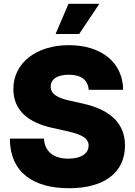

<svg xmlns="http://www.w3.org/2000/svg" viewBox="-20 -973 704 1002"><path d="M340.8 9.3C522.9 9.3 632.3 -71.8 632.3 -213.4C632.3 -326.2 559.6 -400.9 407.2 -433.6L346.2 -447.3C278.8 -461.9 244.6 -482.4 244.6 -521.5C244.6 -557.1 274.9 -583 339.4 -583C405.3 -583 439 -554.2 442.9 -504.4H622.6C621.6 -643.6 512.7 -737.3 339.4 -737.3C169.9 -737.3 49.8 -645 49.8 -508.8C49.8 -396.5 127.4 -333 254.9 -305.2L329.6 -288.6C409.7 -271 442.4 -250 442.4 -213.4C442.4 -172.9 404.3 -145 337.9 -145C260.7 -145 213.4 -180.7 209.5 -249.5H31.2C32.7 -72.8 153.8 9.3 340.8 9.3ZM270 -795.4H393.1L498.5 -953.1H337.4Z"/></svg>

Font: Raveo ExtraBold
Style: Regular
Weight: 800
Designer: Jakub Foglar, Rasmus Andersson (Inter)
Foundry: Jakubfoglar.com
Version: Version 1.100;Glyphs 3.2.3 (3260)